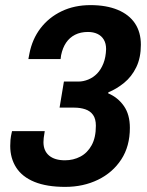

<svg xmlns="http://www.w3.org/2000/svg" viewBox="-20 -719 576 751"><path d="M235 12Q163 12 115 -7.5Q67 -27 43.5 -63.5Q20 -100 20 -148Q20 -159 21 -172Q22 -185 27 -206H155Q152 -189 151 -179.5Q150 -170 150 -163Q150 -129 172 -110.5Q194 -92 234 -92Q267 -92 294.5 -106.5Q322 -121 338.5 -151Q355 -181 355 -227Q355 -254 344 -269.5Q333 -285 313.5 -291.5Q294 -298 271 -298H213L230 -400H287Q306 -400 325.5 -408Q345 -416 360 -431.5Q375 -447 384.5 -471Q394 -495 395 -527Q395 -549 386 -564Q377 -579 361 -586.5Q345 -594 324 -594Q295 -594 273.5 -583Q252 -572 238.5 -552Q225 -532 219 -503L217 -488H91L95 -509Q106 -566 138.5 -608.5Q171 -651 221 -675Q271 -699 334 -699Q396 -699 440.5 -680.5Q485 -662 508 -627.5Q531 -593 531 -544Q531 -493 513 -456Q495 -419 465.5 -395Q436 -371 404 -358L403 -354Q441 -338 464.5 -304.5Q488 -271 488 -219Q488 -147 454.5 -95.5Q421 -44 363.5 -16Q306 12 235 12Z"/></svg>

Font: Archivo SemiCondensed
Style: Bold Italic
Weight: 700
Width: 4
Italic angle: -10°
Designer: Hector Gatti
Foundry: Omnibus-Type
Version: Version 2.001